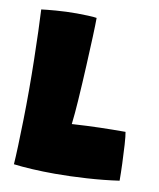

<svg xmlns="http://www.w3.org/2000/svg" viewBox="-75 -710 631 764"><g transform="rotate(10 240.0 -328.0)"><path d="M31.5 -15.5Q33.5 -43 35.2 -90Q37 -137 38.2 -195.5Q39.5 -254 39.5 -316.5Q39.5 -379 38.2 -440Q37 -501 35.2 -553.2Q33.5 -605.5 31.5 -641Q50 -643.5 90.2 -646.8Q130.5 -650 174 -650Q193 -650 219 -649Q245 -648 254.5 -646Q254.5 -620.5 252.5 -569.8Q250.5 -519 247.2 -451.8Q244 -384.5 239 -308.5Q237.5 -284.5 235.2 -259Q233 -233.5 230.5 -213Q294 -217 342.8 -218.2Q391.5 -219.5 446.5 -219.5Q449.5 -204.5 451.8 -169.2Q454 -134 455.5 -93.8Q457 -53.5 457 -24Q394.5 -15 326.8 -10.8Q259 -6.5 198 -6.5Q150.5 -6.5 106.5 -9Q62.5 -11.5 31.5 -15.5Z"/></g></svg>

Font: Grandstander Black
Style: Regular
Weight: 900
Designer: Tyler Finck
Foundry: Etcetera Type Co
Version: Version 1.200; ttfautohint (v1.8.3)